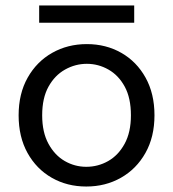

<svg xmlns="http://www.w3.org/2000/svg" viewBox="-20 -669 632 701"><path d="M295 12Q225 12 169 -20Q113 -52 80.5 -110.5Q48 -169 48 -248Q48 -327 81 -385.5Q114 -444 170.5 -476Q227 -508 297 -508Q367 -508 423 -476Q479 -444 511.5 -385.5Q544 -327 544 -248Q544 -169 511 -110.5Q478 -52 421.5 -20Q365 12 295 12ZM295 -60Q338 -60 375 -81Q412 -102 435 -144Q458 -186 458 -248Q458 -311 435.5 -352.5Q413 -394 376 -415Q339 -436 297 -436Q255 -436 217.5 -415Q180 -394 157 -352.5Q134 -311 134 -248Q134 -186 157 -144Q180 -102 216.5 -81Q253 -60 295 -60ZM123 -586V-649H470V-586Z"/></svg>

Font: DM Sans 24pt
Style: Regular
Weight: 400
Designer: Colophon Foundry, Jonny Pinhorn
Foundry: Colophon Foundry
Version: Version 4.004;gftools[0.9.30]